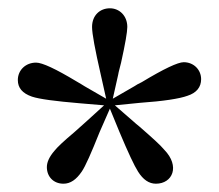

<svg xmlns="http://www.w3.org/2000/svg" viewBox="-20 -850 528 463"><path d="M133 -407C150 -407 164 -417 177 -436C186 -449 200 -481 220 -531L245 -588L268 -532C289 -482 304 -450 313 -436C325 -417 339 -407 356 -407C396 -407 415 -449 376 -489C367 -500 347 -518 316 -545C310 -550 306 -553 303 -556L257 -596L317 -602C374 -606 413 -612 432 -619C454 -626 465 -640 465 -659C465 -682 447 -700 423 -700C409 -700 375 -684 322 -652C314 -648 308 -645 304 -642L252 -612L265 -670C266 -677 269 -686 272 -699C282 -744 287 -773 287 -785C287 -812 268 -830 245 -830C221 -830 202 -813 202 -785C202 -769 209 -731 223 -670L236 -612L184 -642C179 -645 173 -649 164 -654C114 -684 82 -699 67 -699C42 -699 23 -681 23 -657C23 -638 34 -625 57 -617C75 -611 113 -606 172 -601L231 -596L187 -556C180 -550 171 -542 159 -531C134 -510 118 -495 111 -486C99 -472 93 -459 93 -447C93 -424 109 -407 133 -407Z"/></svg>

Font: AllPunType Bold
Style: Regular
Weight: 700
Version: 1.0